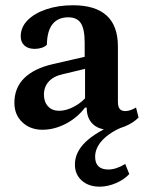

<svg xmlns="http://www.w3.org/2000/svg" viewBox="-20 -482 562 731"><path d="M141.5 12Q95.4 12 65.1 -16.4Q34.8 -44.8 34.8 -90.8Q34.8 -147.4 72.2 -184.5Q109.6 -221.6 182.6 -238.2L314.9 -268.6L302.4 -253.5V-319.5Q302.4 -371.2 287.8 -393.7Q273.2 -416.1 240.1 -416.1Q200.9 -416.1 180.1 -390.2Q159.4 -364.3 158.5 -311.8Q152.2 -304.6 139.3 -300.2Q126.5 -295.9 112.1 -295.9Q87 -295.9 72.9 -308.8Q58.9 -321.7 58.9 -343.7Q58.9 -378 84.8 -404.6Q110.7 -431.2 156.2 -446.6Q201.7 -462 258 -462Q342.8 -462 385.8 -423Q428.9 -383.9 428.9 -305.2V-94.1Q428.9 -76.2 435.6 -67.6Q442.4 -59.1 457.7 -59.1Q467.8 -59.1 479.2 -63.5Q490.7 -67.9 497.9 -72.7L507.6 -34.4Q486.7 -13.6 455.4 -0.8Q424.1 12 396.1 12Q355.6 12 332.8 -10.3Q310.1 -32.6 310.1 -72.4H303.8Q273.6 -33.1 229.9 -10.5Q186.2 12 141.5 12ZM204.8 -60.2Q233.1 -60.2 263.6 -76.9Q294.2 -93.5 314.4 -120.1L303.8 -94.6V-226.1L319.5 -223.6L218.2 -199.3Q183.7 -191.6 165.5 -171.4Q147.3 -151.2 147.3 -121.8Q147.3 -94 162.9 -77.1Q178.5 -60.2 204.8 -60.2ZM359.5 228.7Q317.3 228.7 291.2 205.3Q265.2 182 265.2 144.2Q265.2 97.7 305.5 58.8Q345.9 19.8 428 -14.2L449.9 0Q397.7 21.8 369.9 51.6Q342.2 81.4 342.2 114.7Q342.2 163.4 392.8 163.4Q421.7 163.4 456.8 142.3L472.2 180.5Q453.9 201.2 422.2 214.9Q390.5 228.7 359.5 228.7Z"/></svg>

Font: Pitagon Serif
Style: Regular
Weight: 400
Designer: Travis Tran
Foundry: Pitagon
Version: Version 1.000;gftools[0.9.26]